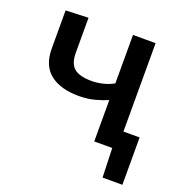

<svg xmlns="http://www.w3.org/2000/svg" viewBox="-118 -603 796 842"><g transform="rotate(20 280.0 -182.0)"><path d="M362.5 0V-193Q336 -181.5 303 -172.8Q270 -164 229 -164Q145 -164 96.5 -201.8Q48 -239.5 48 -320V-497L153.5 -501V-338Q153.5 -287 179 -266Q204.5 -245 261 -245Q285 -245 312.5 -251.5Q340 -258 362.5 -271V-497H468V-84.5H543.5V136.5H451L446.5 0Z"/></g></svg>

Font: Commissioner Medium
Style: Regular
Weight: 500
Designer: Kostas Bartsokas
Foundry: Kostas Bartsokas
Version: Version 1.000; ttfautohint (v1.8.3)